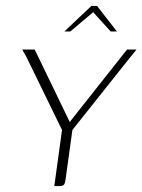

<svg xmlns="http://www.w3.org/2000/svg" viewBox="-20 -627 480 647"><path d="M163 0 189 -189 69 -435 55 -460H97L215 -216L408 -460H440L418 -433L224 -189L201 -23Q200 -16 198.5 -10.5Q197 -5 193 -2.5Q189 0 182 0ZM197 -521 288 -607H307L374 -521H353L294 -586L217 -521Z"/></svg>

Font: Genos ExtraLight
Style: Italic
Weight: 250
Italic angle: -8°
Designer: Robert E. Leuschke
Foundry: Robert E. Leuschke
Version: Version 1.010